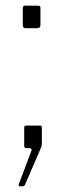

<svg xmlns="http://www.w3.org/2000/svg" viewBox="-20 -520 250 674"><path d="M50 134Q47 134 46 131.5Q45 129 47 124L90 10Q94 0 82 0H73Q65 0 65 -7V-73Q65 -79 71 -79H121Q127 -79 127 -73V-16Q127 -10 125 -4L68 128Q67 131 64.5 132.5Q62 134 57 134H50ZM70 -421Q60 -421 60 -431V-491Q60 -500 67 -500H115Q122 -500 122 -492V-432Q122 -421 109 -421H70Z"/></svg>

Font: Libre Franklin Thin
Style: Regular
Weight: 100
Designer: Pablo Impallari, Rodrigo Fuenzalida, Nhung Nguyen
Foundry: Impallari Type
Version: Version 3.000